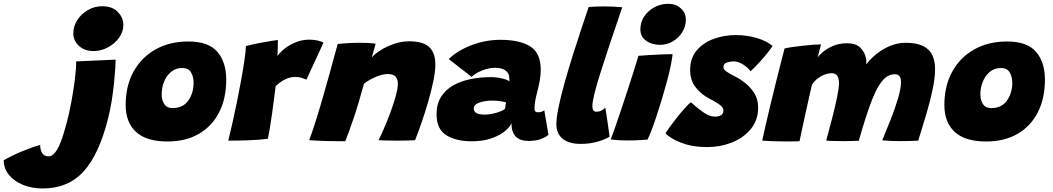

<svg xmlns="http://www.w3.org/2000/svg" viewBox="-298 -752 5662 1032"><path d="M251 -718.5Q306 -718.5 335.5 -687.5Q365 -656.5 365 -618.5Q365 -580 341 -547.8Q317 -515.5 280.5 -496.5Q244 -477.5 205.5 -477.5Q156.5 -477.5 126.2 -505.5Q96 -533.5 96 -572.5Q96 -611.5 117.8 -644.8Q139.5 -678 175 -698.2Q210.5 -718.5 251 -718.5ZM283.5 -117.5Q235.5 76 152.2 168.5Q69 261 -69 261Q-126.5 261 -174 241.8Q-221.5 222.5 -249.8 188.2Q-278 154 -278 109.5Q-231.5 82.5 -176.2 60Q-121 37.5 -82 27Q-82 53.5 -71 71Q-60 88.5 -37 88.5Q-19.5 88.5 -4.8 71.2Q10 54 22 26.5Q34 -1 43.5 -32.5Q53 -64 60.5 -92Q74 -143 85.5 -204.2Q97 -265.5 104.2 -323.5Q111.5 -381.5 111.5 -422L323.5 -431.5Q323.5 -418 321.5 -384.8Q319.5 -351.5 315 -306.8Q310.5 -262 302.8 -212.8Q295 -163.5 283.5 -117.5Z M602 8.5Q489 8.5 433.2 -42.8Q377.5 -94 377.5 -187.5Q377.5 -291 420.2 -367.8Q463 -444.5 538.8 -486.8Q614.5 -529 714 -529Q823 -529 870.5 -473.2Q918 -417.5 918 -324Q918 -223 879.8 -148.2Q841.5 -73.5 770.8 -32.5Q700 8.5 602 8.5ZM629 -171Q685.5 -171 714 -211.5Q742.5 -252 742.5 -307Q742.5 -339 728.8 -362.8Q715 -386.5 681.5 -386.5Q647 -386.5 622.2 -366.2Q597.5 -346 584.2 -313.5Q571 -281 571 -245Q571 -213 585.2 -192Q599.5 -171 629 -171Z M1193.5 -451Q1208 -472 1234.2 -492.2Q1260.5 -512.5 1294 -525.8Q1327.5 -539 1364.5 -539Q1387 -539 1410.2 -534Q1433.5 -529 1440.5 -522L1349 -324Q1339.5 -328 1324.5 -333.2Q1309.5 -338.5 1290.5 -338.5Q1261.5 -338.5 1235 -325.5Q1208.5 -312.5 1183.5 -289Q1180.5 -263.5 1175.2 -222.5Q1170 -181.5 1163.8 -137.5Q1157.5 -93.5 1151.5 -57.8Q1145.5 -22 1141.5 -6Q1095.5 0 1039 2Q982.5 4 929 4Q939 -36.5 951.5 -91.5Q964 -146.5 976.2 -207.2Q988.5 -268 999 -326Q1009.5 -384 1016.2 -431Q1023 -478 1024 -504.5Q1057 -513 1094 -520.2Q1131 -527.5 1159.5 -532Q1188 -536.5 1195.5 -537Q1195.5 -520 1195 -492.8Q1194.5 -465.5 1193.5 -451Z M1558 7Q1539 7 1511.2 6.8Q1483.5 6.5 1455 6Q1433 5 1403.5 3.8Q1374 2.5 1364 1.5Q1395 -82 1434.2 -217.8Q1473.5 -353.5 1517 -515.5Q1541.5 -518.5 1574.5 -520.2Q1607.5 -522 1639.5 -522Q1663 -522 1684.2 -520.8Q1705.5 -519.5 1721 -517Q1719.5 -510.5 1712.5 -486Q1705.5 -461.5 1700 -442.5Q1714 -460.5 1746 -481Q1778 -501.5 1819 -515.8Q1860 -530 1900.5 -530Q1976.5 -530 2009.2 -499Q2042 -468 2042 -405Q2042 -369.5 2031.8 -319Q2021.5 -268.5 2005.2 -211.5Q1989 -154.5 1970 -99Q1951 -43.5 1933 1.5Q1920 2.5 1893.5 3.2Q1867 4 1837.5 4Q1805.5 4 1777 3.2Q1748.5 2.5 1736.5 1.5Q1749 -22.5 1766.5 -63Q1784 -103.5 1801 -149.2Q1818 -195 1829.2 -236Q1840.5 -277 1840.5 -302Q1840.5 -326.5 1828.2 -340.2Q1816 -354 1785.5 -354Q1756.5 -354 1721.2 -338.5Q1686 -323 1658.5 -302.5Q1628 -189.5 1601.5 -112.5Q1575 -35.5 1558 7Z M2238.5 7.5Q2153.5 7.5 2101 -25.2Q2048.5 -58 2048.5 -137.5Q2048.5 -194 2073.2 -232.5Q2098 -271 2139.8 -294Q2181.5 -317 2233.2 -327.2Q2285 -337.5 2339.5 -337.5Q2370.5 -337.5 2400.8 -330.2Q2431 -323 2440.5 -314.5Q2440.5 -320 2439.2 -335.5Q2438 -351 2432.5 -359Q2423 -372.5 2406.8 -380Q2390.5 -387.5 2360 -387.5Q2338.5 -387.5 2313.8 -380.2Q2289 -373 2268.5 -361.8Q2248 -350.5 2237.5 -338.5L2114 -434.5Q2161 -480.5 2236.5 -509.2Q2312 -538 2392 -538Q2494.5 -538 2551.5 -502.8Q2608.5 -467.5 2608.5 -377Q2608.5 -349 2602.8 -317.2Q2597 -285.5 2589 -255.5Q2583 -232.5 2579 -211Q2575 -189.5 2575 -171Q2575 -157.5 2579.5 -153Q2584 -148.5 2592.5 -148.5Q2604 -148.5 2612.2 -151.2Q2620.5 -154 2627.5 -159L2650 -27.5Q2639.5 -17 2612 -5.8Q2584.5 5.5 2543 5.5Q2451 5.5 2451 -89.5Q2440 -65 2410.5 -42.8Q2381 -20.5 2337.2 -6.5Q2293.5 7.5 2238.5 7.5ZM2310.5 -136Q2328.5 -136 2350.2 -140.8Q2372 -145.5 2390.5 -152.8Q2409 -160 2417 -167.5Q2417 -173 2418.8 -184.2Q2420.5 -195.5 2422 -201Q2414 -205 2391 -208.2Q2368 -211.5 2346 -211.5Q2325.5 -211.5 2302.8 -207.2Q2280 -203 2264.2 -194Q2248.5 -185 2248.5 -170Q2248.5 -153 2262 -144.5Q2275.5 -136 2310.5 -136Z M2978.5 -17.5Q2958.5 -4 2916.2 8.8Q2874 21.5 2823.5 21.5Q2759.5 21.5 2726 -6.2Q2692.5 -34 2692.5 -84.5Q2692.5 -119.5 2704.8 -178.2Q2717 -237 2737 -308.2Q2757 -379.5 2780.5 -454Q2804 -528.5 2826.5 -596.2Q2849 -664 2866 -714.5Q2911 -717.5 2948.5 -717.5Q2972 -717.5 2995 -716.5Q3018 -715.5 3046.5 -713Q2968.5 -485 2927.2 -354Q2886 -223 2886 -181Q2886 -151.5 2907.5 -151.5Q2923 -151.5 2934.5 -157.5Q2946 -163.5 2955.5 -173.5Q2957 -166 2960.5 -143.5Q2964 -121 2967.8 -93.8Q2971.5 -66.5 2974.8 -44.8Q2978 -23 2978.5 -17.5Z M3250 -511Q3205.5 -511 3174.8 -533Q3144 -555 3144 -593.5Q3144 -633.5 3165.2 -664.5Q3186.5 -695.5 3220.5 -713.5Q3254.5 -731.5 3293.5 -731.5Q3334.5 -731.5 3361.5 -707.2Q3388.5 -683 3388.5 -646Q3388.5 -610 3369.2 -579.2Q3350 -548.5 3318.5 -529.8Q3287 -511 3250 -511ZM3182 -1.5Q3172.5 -1 3142.2 1Q3112 3 3078.5 3Q3055.5 3 3031.8 1.8Q3008 0.5 2984.5 -2.5Q2990 -15.5 3004 -55.2Q3018 -95 3036.2 -149.2Q3054.5 -203.5 3073.5 -261.5Q3092.5 -319.5 3108.5 -370.2Q3124.5 -421 3133.5 -452Q3155.5 -454 3190.2 -456Q3225 -458 3259.8 -459.5Q3294.5 -461 3317 -461Q3316 -443 3307.8 -402Q3299.5 -361 3286.5 -313.5Q3274.5 -268.5 3260 -220.2Q3245.5 -172 3230.8 -127.8Q3216 -83.5 3203.2 -50Q3190.5 -16.5 3182 -1.5Z M3504 38.5Q3436.5 38.5 3389 23.8Q3341.5 9 3313.8 -8.5Q3286 -26 3279 -35Q3284.5 -45.5 3301 -68.2Q3317.5 -91 3338.8 -118Q3360 -145 3380.8 -168.2Q3401.5 -191.5 3415.5 -202.5Q3446 -174.5 3480.5 -149.8Q3515 -125 3545.5 -125Q3563 -125 3576.8 -132.5Q3590.5 -140 3590.5 -158Q3590.5 -175.5 3567 -191.5Q3543.5 -207.5 3513 -223Q3470 -245.5 3440.8 -283.2Q3411.5 -321 3411.5 -375.5Q3411.5 -439 3446.5 -480.8Q3481.5 -522.5 3537.8 -543Q3594 -563.5 3657.5 -563.5Q3716.5 -563.5 3770.2 -547.5Q3824 -531.5 3854.5 -505Q3848.5 -494.5 3830 -471Q3811.5 -447.5 3786.8 -420Q3762 -392.5 3736 -369Q3723 -388 3696.8 -405Q3670.5 -422 3645 -422Q3627.5 -422 3609 -416Q3590.5 -410 3590.5 -391.5Q3590.5 -379 3605.8 -368Q3621 -357 3654.5 -340Q3679 -328 3707.5 -305.8Q3736 -283.5 3756.5 -250.8Q3777 -218 3777 -174Q3777 -106.5 3738 -59Q3699 -11.5 3636.8 13.5Q3574.5 38.5 3504 38.5Z M3799 3.5Q3805 -26 3816.8 -77.2Q3828.5 -128.5 3843.2 -189.2Q3858 -250 3872.8 -309.8Q3887.5 -369.5 3900 -418Q3912.5 -466.5 3919 -491.5Q3935 -495.5 3961.2 -499.2Q3987.5 -503 4017.2 -506.2Q4047 -509.5 4073.2 -511.5Q4099.5 -513.5 4115 -513.5Q4110.5 -496.5 4105 -474.8Q4099.5 -453 4097 -442.5Q4103.5 -454 4124.8 -472.2Q4146 -490.5 4179.2 -505Q4212.5 -519.5 4255 -519.5Q4302.5 -519.5 4326 -496Q4349.5 -472.5 4356 -441.5Q4358 -433 4358.2 -423.8Q4358.5 -414.5 4358.5 -406Q4379 -434.5 4411.8 -461Q4444.5 -487.5 4485.2 -504.8Q4526 -522 4569.5 -522Q4652 -522 4690 -486.8Q4728 -451.5 4728 -380Q4728 -333.5 4715.2 -272.5Q4702.5 -211.5 4681.8 -141.2Q4661 -71 4637.5 4Q4614.5 5 4590.2 5.8Q4566 6.5 4542.5 6.5Q4517.5 6.5 4492.8 5.5Q4468 4.5 4444 2.5Q4466.5 -51 4490 -111Q4513.5 -171 4529.2 -224.2Q4545 -277.5 4545 -310.5Q4545 -353 4512 -353Q4477 -353 4450 -323.8Q4423 -294.5 4400.5 -242.5Q4378 -190.5 4356 -122Q4346.5 -93 4337.2 -61.2Q4328 -29.5 4318 4.5Q4306 5 4283.8 5.8Q4261.5 6.5 4236.5 6.5Q4207 6.5 4180.2 5.8Q4153.5 5 4143 3.5Q4159.5 -57 4175.2 -118Q4191 -179 4201.2 -229Q4211.5 -279 4211.5 -306Q4211.5 -358.5 4172.5 -358.5Q4144 -358.5 4114 -341.5Q4084 -324.5 4066 -296.5Q4048 -217 4033.2 -150Q4018.5 -83 4009.5 -41Q4000.5 1 3999.5 7Q3993 7.5 3971.8 8Q3950.5 8.5 3934.5 8.5Q3894.5 8.5 3855.2 7Q3816 5.5 3799 3.5Z M5002.5 8.5Q4889.5 8.5 4833.8 -42.8Q4778 -94 4778 -187.5Q4778 -291 4820.8 -367.8Q4863.5 -444.5 4939.2 -486.8Q5015 -529 5114.5 -529Q5223.5 -529 5271 -473.2Q5318.5 -417.5 5318.5 -324Q5318.5 -223 5280.2 -148.2Q5242 -73.5 5171.2 -32.5Q5100.5 8.5 5002.5 8.5ZM5029.5 -171Q5086 -171 5114.5 -211.5Q5143 -252 5143 -307Q5143 -339 5129.2 -362.8Q5115.5 -386.5 5082 -386.5Q5047.5 -386.5 5022.8 -366.2Q4998 -346 4984.8 -313.5Q4971.5 -281 4971.5 -245Q4971.5 -213 4985.8 -192Q5000 -171 5029.5 -171Z"/></svg>

Font: Grandstander Black
Style: Italic
Weight: 900
Italic angle: -15°
Designer: Tyler Finck
Foundry: Etcetera Type Co
Version: Version 1.200; ttfautohint (v1.8.3)